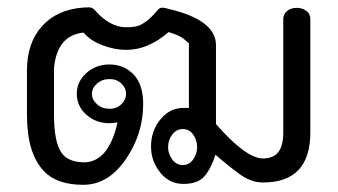

<svg xmlns="http://www.w3.org/2000/svg" viewBox="-20 -509 941 534"><path d="M211.9 5Q137.6 5 102 -33.2Q55 -82.7 55 -188.6V-313.4Q55 -389.6 96.8 -436.1Q138.6 -482.7 212.4 -488.1L228.2 -488.6Q236.6 -488.6 243.6 -480.7Q285.6 -433.2 330.7 -433.2Q355 -433.2 366.8 -438.1Q390.6 -447.5 419.3 -481.7Q423.8 -487.6 431.2 -487.6Q438.6 -487.6 451 -483.7Q580.7 -453 580.7 -383.2V-163.9Q664.4 -68.3 711.4 -68.3Q740.1 -68.3 754 -85.9Q767.8 -103.5 767.8 -140.6V-455.4Q767.8 -469.3 778.2 -478.2Q788.6 -487.1 805.4 -487.1Q820.3 -487.1 831.7 -479Q843.1 -470.8 843.1 -455.4V-140.6Q843.1 -1.5 711.4 -1.5Q678.2 -1.5 647 -24.3Q615.8 -47 579.2 -78.7Q566.8 -39.6 548.5 -18.6Q530.2 2.5 490.1 2.5Q452 2.5 427.2 -27.2Q400 -59.9 400 -101.5Q400 -147 428.2 -179.2Q453.5 -208.9 490.1 -208.9H505.4V-388.6Q502 -391.6 490.8 -401Q479.7 -410.4 449 -419.8Q392.1 -370.3 331.2 -370.3Q298.5 -370.3 264.9 -383.2Q231.2 -396 212.4 -418.3Q138.6 -410.9 130.2 -319.3V-188.6Q130.2 -114.9 151 -84.2Q166.3 -62.4 199.5 -58.4L212.4 -57.4Q282.2 -57.4 306.9 -168.8Q292.6 -166.3 284.2 -166.3Q246.5 -166.3 220 -190.1Q193.6 -213.9 193.6 -248.5Q193.6 -281.7 220 -305.7Q246.5 -329.7 284.2 -329.7Q324.3 -329.7 351.2 -302.2Q378.2 -274.8 378.2 -219.3Q378.2 -136.1 329.5 -65.6Q280.7 5 211.9 5ZM488.1 -50Q506.4 -50 517.3 -65.6Q528.2 -81.2 528.2 -99.5Q528.2 -119.3 517.3 -134.7Q506.4 -150 488.1 -150Q470.8 -150 459.2 -134.9Q447.5 -119.8 447.5 -99.5Q447.5 -80.7 459.2 -65.3Q470.8 -50 488.1 -50ZM284.2 -206.4Q305 -206.4 317.8 -219.3Q330.7 -232.2 330.7 -248.5Q330.7 -263.9 317.8 -276.5Q305 -289.1 284.2 -289.1Q263.9 -289.1 249.8 -276.5Q235.6 -263.9 235.6 -248.5Q235.6 -231.7 249.8 -219.1Q263.9 -206.4 284.2 -206.4Z"/></svg>

Font: Shan Wanhai
Style: Regular
Weight: 400
Designer: Khon Soe Zaw Thu
Foundry: Shan Unicode
Version: Version 1.00 June 3, 2017, initial release